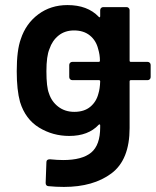

<svg xmlns="http://www.w3.org/2000/svg" viewBox="-20 -539 614 757"><path d="M574 -283V-235Q574 -230 570.5 -226.5Q567 -223 562 -223H496Q491 -223 491 -218V-34Q491 91 419.5 144.5Q348 198 232 198Q201 198 171 195Q160 194 160 182L163 100Q163 89 177 89Q206 92 229 92Q304 92 339.5 62.5Q375 33 375 -37V-45Q375 -48 373 -48.5Q371 -49 369 -47Q328 -3 253 -3Q188 -3 134 -36Q80 -69 59 -137Q46 -184 46 -258Q46 -341 62 -385Q82 -446 131 -482.5Q180 -519 246 -519Q325 -519 369 -473Q371 -470 373 -471Q375 -472 375 -475V-499Q375 -504 378.5 -507.5Q382 -511 387 -511H479Q484 -511 487.5 -507.5Q491 -504 491 -499V-300Q491 -295 496 -295H562Q567 -295 570.5 -291.5Q574 -288 574 -283ZM368 -170Q374 -189 375 -218Q375 -223 370 -223H265Q260 -223 256.5 -226.5Q253 -230 253 -235V-283Q253 -288 256.5 -291.5Q260 -295 265 -295H369Q374 -295 374 -300Q374 -323 367 -346Q359 -379 334.5 -399Q310 -419 272 -419Q236 -419 211 -399Q186 -379 175 -346Q163 -318 163 -258Q163 -196 173 -171Q183 -139 209.5 -118.5Q236 -98 273 -98Q312 -98 336 -118Q360 -138 368 -170Z"/></svg>

Font: Amber EN SemiBold
Style: Regular
Weight: 600
Designer: Jeremy Tribby
Foundry: Tribby Type
Version: Version 1.408 November 24, 2021